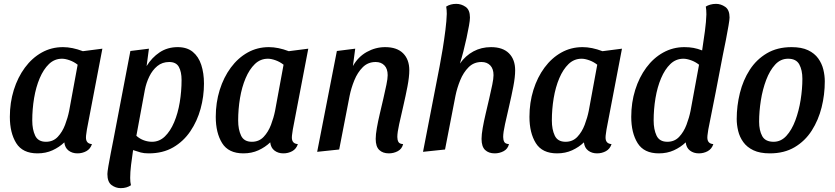

<svg xmlns="http://www.w3.org/2000/svg" viewBox="-20 -774 4323 994"><path d="M174 20Q97 20 64 -33Q31 -86 31 -169Q31 -243 51.5 -308.5Q72 -374 109 -424Q146 -474 196 -502Q246 -530 306 -530Q354 -530 409 -509L510 -522L430 -104Q429 -95 427 -83Q425 -71 425 -62Q425 -30 456 -28Q448 -3 427 8.5Q406 20 381 20Q354 20 335 5.5Q316 -9 313 -37Q287 -12 252 4Q217 20 174 20ZM218 -40Q255 -40 279 -65.5Q303 -91 317 -128Q331 -165 338 -200L382 -439Q363 -454 340.5 -462Q318 -470 301 -470Q262 -470 233.5 -442.5Q205 -415 185.5 -369Q166 -323 156.5 -266Q147 -209 147 -150Q147 -104 162 -72Q177 -40 218 -40Z M605 200Q579 200 557.5 184Q536 168 536 127Q536 117 541 86.5Q546 56 553.5 18.5Q561 -19 567 -50L655 -510L751 -522L739 -432Q766 -476 806.5 -503Q847 -530 900 -530Q948 -530 978 -505.5Q1008 -481 1022 -438Q1036 -395 1036 -341Q1036 -275 1018.5 -211Q1001 -147 965.5 -94.5Q930 -42 876.5 -11Q823 20 750 20Q725 20 709 15.5Q693 11 669 3Q663 42 658.5 80Q654 118 654 147Q654 170 658 185Q636 200 605 200ZM767 -40Q805 -40 833.5 -67.5Q862 -95 881.5 -141Q901 -187 910.5 -244Q920 -301 920 -360Q920 -402 906 -427.5Q892 -453 856 -453Q820 -453 794.5 -432Q769 -411 753 -378Q737 -345 730 -309L686 -71Q704 -55 725 -47.5Q746 -40 767 -40Z M1240 20Q1163 20 1130 -33Q1097 -86 1097 -169Q1097 -243 1117.5 -308.5Q1138 -374 1175 -424Q1212 -474 1262 -502Q1312 -530 1372 -530Q1420 -530 1475 -509L1576 -522L1496 -104Q1495 -95 1493 -83Q1491 -71 1491 -62Q1491 -30 1522 -28Q1514 -3 1493 8.5Q1472 20 1447 20Q1420 20 1401 5.5Q1382 -9 1379 -37Q1353 -12 1318 4Q1283 20 1240 20ZM1284 -40Q1321 -40 1345 -65.5Q1369 -91 1383 -128Q1397 -165 1404 -200L1448 -439Q1429 -454 1406.5 -462Q1384 -470 1367 -470Q1328 -470 1299.5 -442.5Q1271 -415 1251.5 -369Q1232 -323 1222.5 -266Q1213 -209 1213 -150Q1213 -104 1228 -72Q1243 -40 1284 -40Z M1993 20Q1962 20 1943.5 2.5Q1925 -15 1925 -55Q1925 -77 1931 -111.5Q1937 -146 1946.5 -186Q1956 -226 1965 -265Q1974 -304 1980.5 -335.5Q1987 -367 1987 -385Q1987 -418 1970 -435.5Q1953 -453 1925 -453Q1885 -453 1858 -426Q1831 -399 1814.5 -358.5Q1798 -318 1790 -278L1736 0L1622 12L1724 -510L1819 -522L1807 -432Q1834 -480 1879 -505Q1924 -530 1974 -530Q2035 -530 2067 -498Q2099 -466 2099 -410Q2099 -376 2089.5 -326.5Q2080 -277 2068 -225.5Q2056 -174 2046.5 -131Q2037 -88 2037 -65Q2037 -50 2042.5 -39.5Q2048 -29 2067 -28Q2061 -3 2039.5 8.5Q2018 20 1993 20Z M2541 20Q2510 20 2491.5 2.5Q2473 -15 2473 -55Q2473 -77 2479 -111.5Q2485 -146 2494.5 -186Q2504 -226 2513 -265Q2522 -304 2528.5 -335.5Q2535 -367 2535 -385Q2535 -418 2518 -435.5Q2501 -453 2473 -453Q2433 -453 2406 -426Q2379 -399 2362.5 -358.5Q2346 -318 2338 -278L2284 0L2170 12L2256 -431Q2264 -472 2272 -521.5Q2280 -571 2286 -619Q2292 -667 2293 -702Q2293 -723 2290 -740Q2312 -754 2342 -754Q2368 -754 2390.5 -738.5Q2413 -723 2413 -683Q2413 -669 2408 -641Q2403 -613 2395.5 -578Q2388 -543 2379 -508Q2370 -473 2361 -445Q2390 -486 2431 -508Q2472 -530 2522 -530Q2583 -530 2615 -498Q2647 -466 2647 -410Q2647 -375 2637.5 -326Q2628 -277 2616 -225.5Q2604 -174 2594.5 -131Q2585 -88 2585 -65Q2585 -50 2590.5 -39.5Q2596 -29 2615 -28Q2609 -3 2587.5 8.5Q2566 20 2541 20Z M2864 20Q2787 20 2754 -33Q2721 -86 2721 -169Q2721 -243 2741.5 -308.5Q2762 -374 2799 -424Q2836 -474 2886 -502Q2936 -530 2996 -530Q3044 -530 3099 -509L3200 -522L3120 -104Q3119 -95 3117 -83Q3115 -71 3115 -62Q3115 -30 3146 -28Q3138 -3 3117 8.5Q3096 20 3071 20Q3044 20 3025 5.5Q3006 -9 3003 -37Q2977 -12 2942 4Q2907 20 2864 20ZM2908 -40Q2945 -40 2969 -65.5Q2993 -91 3007 -128Q3021 -165 3028 -200L3072 -439Q3053 -454 3030.5 -462Q3008 -470 2991 -470Q2952 -470 2923.5 -442.5Q2895 -415 2875.5 -369Q2856 -323 2846.5 -266Q2837 -209 2837 -150Q2837 -104 2852 -72Q2867 -40 2908 -40Z M3391 20Q3314 20 3281 -33Q3248 -86 3248 -169Q3248 -243 3268.5 -308.5Q3289 -374 3326 -424Q3363 -474 3413.5 -502Q3464 -530 3523 -530Q3549 -530 3570.5 -526Q3592 -522 3615 -513Q3623 -564 3629.5 -613.5Q3636 -663 3637 -699Q3637 -724 3634 -740Q3643 -746 3657 -750Q3671 -754 3687 -754Q3712 -754 3734.5 -738.5Q3757 -723 3757 -683Q3757 -673 3751.5 -640.5Q3746 -608 3738 -567Q3730 -526 3722 -488Q3704 -394 3685.5 -298Q3667 -202 3647 -104Q3646 -95 3644 -83Q3642 -71 3642 -62Q3642 -30 3673 -28Q3665 -3 3644 8.5Q3623 20 3598 20Q3571 20 3552 5.5Q3533 -9 3530 -37Q3504 -12 3469 4Q3434 20 3391 20ZM3435 -40Q3472 -40 3496 -65.5Q3520 -91 3534 -128Q3548 -165 3555 -200L3599 -439Q3580 -454 3557.5 -462Q3535 -470 3518 -470Q3479 -470 3450.5 -442.5Q3422 -415 3402.5 -369Q3383 -323 3373.5 -266Q3364 -209 3364 -150Q3364 -104 3379 -72Q3394 -40 3435 -40Z M3966 20Q3914 20 3880.5 4Q3847 -12 3828 -38.5Q3809 -65 3801.5 -96.5Q3794 -128 3794 -158Q3794 -226 3810.5 -292.5Q3827 -359 3861.5 -412.5Q3896 -466 3950 -498Q4004 -530 4078 -530Q4130 -530 4163.5 -514Q4197 -498 4216 -471.5Q4235 -445 4242.5 -414Q4250 -383 4250 -353Q4250 -284 4233.5 -218Q4217 -152 4182.5 -98Q4148 -44 4094 -12Q4040 20 3966 20ZM3985 -40Q4023 -40 4051 -70.5Q4079 -101 4097.5 -150.5Q4116 -200 4125 -257Q4134 -314 4134 -366Q4134 -411 4118 -440.5Q4102 -470 4060 -470Q4021 -470 3993 -439.5Q3965 -409 3946.5 -360Q3928 -311 3919 -254Q3910 -197 3910 -144Q3910 -99 3926 -69.5Q3942 -40 3985 -40Z"/></svg>

Font: Sansita Swashed
Style: Regular
Weight: 400
Designer: Pablo Cosgaya
Foundry: Omnibus-Type
Version: Version 1.003; ttfautohint (v1.8.3)